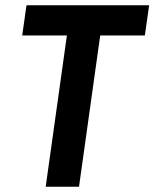

<svg xmlns="http://www.w3.org/2000/svg" viewBox="-20 -706 584 726"><path d="M64 -571.8 80.1 -686H543.9L527.8 -571.8H358.9L278.8 0H152.8L232.9 -571.8Z"/></svg>

Font: Archivo Narrow
Style: Bold Italic
Weight: 700
Italic angle: -8°
Designer: Hector Gatti
Foundry: Hector Gatti
Version: 1.002; ttfautohint (v0.8)